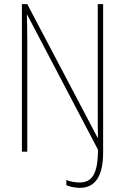

<svg xmlns="http://www.w3.org/2000/svg" viewBox="-20 -734 604 929"><path d="M366 175C440 175 479 119 479 4V-714H453V-189C453 -154 453 -111 454 -68H452L112 -714H86V0H112V-538C112 -594 111 -626 110 -662H112L454 -10C454 108 425 149 365 149C344 149 317 144 301 137V162C315 169 343 175 366 175Z"/></svg>

Font: Noto Sans Thai Looped Condensed Thin
Style: Regular
Weight: 100
Width: 3
Designer: Sasikarn Vongin, Ben Mitchell
Foundry: The Fontpad Ltd
Version: Version 1.001